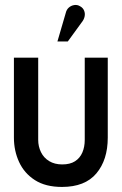

<svg xmlns="http://www.w3.org/2000/svg" viewBox="-20 -729 483 759"><path d="M406 -185V-501H315V-176Q315 -148 305.5 -126Q296 -104 276.5 -91.5Q257 -79 226 -79Q196 -79 174.5 -92Q153 -105 142 -127.5Q131 -150 131 -176V-501H35V-185Q35 -133 55.5 -88.5Q76 -44 118 -17Q160 10 225 10Q316 10 361 -43.5Q406 -97 406 -185ZM304 -642Q312 -652 314.5 -664Q317 -676 312.5 -687Q308 -698 297 -704Q286 -711 273.5 -709Q261 -707 252 -699Q243 -691 240 -678L207 -565H248Z"/></svg>

Font: Advent Pro SemiBold
Style: Regular
Weight: 600
Designer: VivaRado, Andreas Kalpakidis
Foundry: VivaRado, Andreas Kalpakidis
Version: Version 3.000